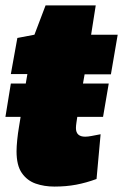

<svg xmlns="http://www.w3.org/2000/svg" viewBox="-20 -678 454 708"><path d="M0 -247 20 -370H75L81 -405H20L44 -538L107 -550L148 -658H333L316 -550H414L389 -404H292L286 -370H381L360 -247H265L262 -227Q260 -214 260 -206Q260 -174 294 -174Q304 -174 317 -176.5Q330 -179 351 -183L336 -18Q298 -4 261 3Q224 10 181 10Q143 10 111.5 -1Q80 -12 60.5 -40Q41 -68 41 -120Q41 -137 43.5 -162Q46 -187 50 -210L56 -247Z"/></svg>

Font: Georama Black
Style: Italic
Weight: 900
Italic angle: -9°
Designer: Jean-Baptiste Levee
Foundry: Production Type
Version: Version 1.000